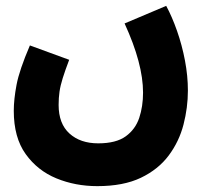

<svg xmlns="http://www.w3.org/2000/svg" viewBox="-20 -405 712 655"><path d="M27 -27Q27 -66 36.5 -116Q46 -166 82 -250L216 -201Q202 -164 194 -138.5Q186 -113 183 -92Q180 -71 180 -47Q180 17 217 50.5Q254 84 315 84Q376 84 409 60Q442 36 455 -3Q468 -42 468 -89Q468 -188 405 -325L547 -385Q567 -348 584 -299.5Q601 -251 611 -198.5Q621 -146 621 -96Q621 -38 606 20Q591 78 555.5 125.5Q520 173 460.5 201.5Q401 230 312 230Q237 230 172.5 203.5Q108 177 67.5 120.5Q27 64 27 -27Z"/></svg>

Font: Noto Sans Arabic Cond ExtBd
Style: Regular
Weight: 800
Width: 3
Designer: Monotype Design Team, Nadine Chahine, Nizar Qandah and Khaled Hosny
Foundry: Monotype Imaging Inc.
Version: Version 2.012; ttfautohint (v1.8.4.7-5d5b)